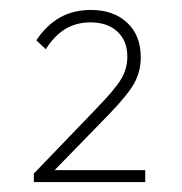

<svg xmlns="http://www.w3.org/2000/svg" viewBox="-20 -701 365 386"><path d="M48 -352 174 -483Q211 -521 223.5 -542Q236 -563 236 -587Q236 -619 216 -637.5Q196 -656 162 -656Q133 -656 111 -642.5Q89 -629 72 -602L53 -620Q73 -650 100 -665.5Q127 -681 163 -681Q208 -681 235.5 -655.5Q263 -630 263 -586Q263 -557 249.5 -533Q236 -509 197 -469L85 -354ZM48 -335V-352L69 -359H272V-335Z"/></svg>

Font: Outfit Thin
Style: Regular
Weight: 100
Designer: Rodrigo Fuenzalida
Foundry: fragTYPE
Version: Version 1.000